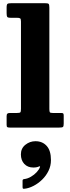

<svg xmlns="http://www.w3.org/2000/svg" viewBox="-20 -800 442 1204"><path d="M111 168Q111 205 132.2 227.8Q153.5 250.5 189 250.5Q200 250.5 209 248.8Q218 247 224.5 244Q228 242 230 243Q232 244 231 247Q225.5 263 210.2 279.5Q195 296 174.2 308.2Q153.5 320.5 131.5 323Q121.5 324 121.5 333V372.5Q121.5 381 124.2 382.8Q127 384.5 134.5 383.5Q161.5 380.5 190.5 365.5Q219.5 350.5 244.2 326.5Q269 302.5 284.2 271.2Q299.5 240 299.5 204Q299.5 144.5 272.8 115Q246 85.5 202.5 85.5Q167 85.5 139 108Q111 130.5 111 168ZM85 -688.5Q101 -688.5 106.2 -685Q111.5 -681.5 111.5 -665V-118Q111.5 -99.5 107.5 -95.5Q103.5 -91.5 85 -91.5H42Q30.5 -91.5 26 -87.2Q21.5 -83 21.5 -71V-17.5Q21.5 -5.5 25.8 -2.8Q30 0 42 0H351.5Q369.5 0 374.5 -3.8Q379.5 -7.5 379.5 -25V-75.5Q379.5 -86 376.2 -88.8Q373 -91.5 364 -91.5H312.5Q296 -91.5 292.8 -95.8Q289.5 -100 289.5 -116.5V-752.5Q289.5 -772 284.5 -776Q279.5 -780 260.5 -780H53Q33.5 -780 27.5 -776.2Q21.5 -772.5 21.5 -752.5V-718Q21.5 -700.5 25 -694.5Q28.5 -688.5 47 -688.5Z"/></svg>

Font: Besley ExtraBold
Style: Regular
Weight: 800
Designer: Owen Earl
Foundry: indestructible type*
Version: Version 2.001